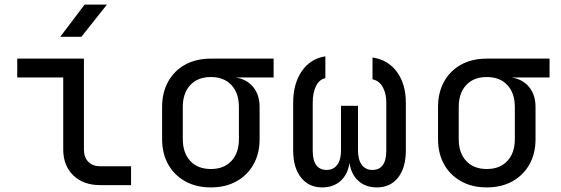

<svg xmlns="http://www.w3.org/2000/svg" viewBox="-20 -805 2440 835"><path d="M415 0Q342 0 298.5 -42.5Q255 -85 255 -155V-468H55V-550H345V-155Q345 -121 364 -101.5Q383 -82 415 -82H550V0ZM242 -645 348 -785H445L334 -645Z M897 10Q833 10 785.5 -16.5Q738 -43 711.5 -90Q685 -137 685 -200V-340Q685 -403 711.5 -450.5Q738 -498 785.5 -524Q833 -550 897 -550H1170V-468H1006Q1054 -460 1081.5 -426Q1109 -392 1109 -340V-200Q1109 -137 1082.5 -90Q1056 -43 1008.5 -16.5Q961 10 897 10ZM897 -70Q954 -70 986.5 -105Q1019 -140 1019 -200V-340Q1019 -400 986.5 -435Q954 -470 897 -470Q840 -470 807.5 -435Q775 -400 775 -340V-200Q775 -140 807.5 -105Q840 -70 897 -70Z M1381 10Q1323 10 1289 -33Q1255 -76 1255 -151V-358Q1255 -441 1292.5 -495.5Q1330 -550 1395 -560V-465Q1369 -460 1354.5 -431Q1340 -402 1340 -358V-150Q1340 -66 1401 -66Q1430 -66 1446.5 -88Q1463 -110 1463 -150V-345H1537V-150Q1537 -110 1553.5 -88Q1570 -66 1599 -66Q1660 -66 1660 -150V-358Q1660 -399 1644.5 -426.5Q1629 -454 1600 -460V-555Q1668 -545 1706.5 -492Q1745 -439 1745 -358V-151Q1745 -76 1711.5 -33Q1678 10 1619 10Q1570 10 1538.5 -18.5Q1507 -47 1500 -97Q1493 -47 1461.5 -18.5Q1430 10 1381 10Z M2097 10Q2033 10 1985.5 -16.5Q1938 -43 1911.5 -90Q1885 -137 1885 -200V-340Q1885 -403 1911.5 -450.5Q1938 -498 1985.5 -524Q2033 -550 2097 -550H2370V-468H2206Q2254 -460 2281.5 -426Q2309 -392 2309 -340V-200Q2309 -137 2282.5 -90Q2256 -43 2208.5 -16.5Q2161 10 2097 10ZM2097 -70Q2154 -70 2186.5 -105Q2219 -140 2219 -200V-340Q2219 -400 2186.5 -435Q2154 -470 2097 -470Q2040 -470 2007.5 -435Q1975 -400 1975 -340V-200Q1975 -140 2007.5 -105Q2040 -70 2097 -70Z"/></svg>

Font: Liga JetBrainsMono Nerd Font
Style: Regular
Weight: 400
Designer: Philipp Nurullin, Konstantin Bulenkov
Foundry: JetBrains
Version: Version 2.225; ttfautohint (v1.8.3)